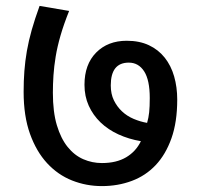

<svg xmlns="http://www.w3.org/2000/svg" viewBox="-20 -648 680 650"><path d="M409 -510Q452 -510 484 -495Q516 -480 537.5 -453Q559 -426 569.5 -389.5Q580 -353 580 -311Q580 -235 560.5 -180Q541 -125 507 -89Q473 -53 426 -35.5Q379 -18 325 -18Q272 -18 224 -37Q176 -56 139.5 -95.5Q103 -135 81.5 -195Q60 -255 60 -337Q60 -374 62.5 -407.5Q65 -441 71 -475.5Q77 -510 87.5 -547Q98 -584 114 -628L214 -611Q196 -566 185 -528Q174 -490 168.5 -456.5Q163 -423 161 -393Q159 -363 159 -334Q159 -269 172.5 -224Q186 -179 209 -150.5Q232 -122 262 -109Q292 -96 325 -96Q374 -96 407 -115.5Q440 -135 457 -170Q416 -177 381 -193Q346 -209 320.5 -233.5Q295 -258 280.5 -290Q266 -322 266 -361Q266 -430 305.5 -470Q345 -510 409 -510ZM355 -359Q355 -330 365.5 -308.5Q376 -287 393 -271Q410 -255 432.5 -245.5Q455 -236 478 -232Q483 -249 485 -268Q487 -287 487 -316Q487 -377 468 -406.5Q449 -436 416 -436Q355 -436 355 -359Z"/></svg>

Font: Mukta Medium
Style: Regular
Weight: 500
Designer: Girish Dalvi and Yashodeep Gholap
Foundry: Ek Type
Version: Version 2.538;PS 1.002;hotconv 16.6.51;makeotf.lib2.5.65220;